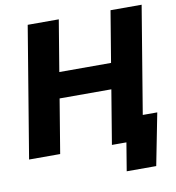

<svg xmlns="http://www.w3.org/2000/svg" viewBox="-94 -812 963 1051"><g transform="rotate(-10 387.5 -286.0)"><path d="M9.8 0 130.4 -727.5H303.2L255.9 -442.9H543.5L590.8 -727.5H763.7L643.1 0H470.2L520 -300.3H232.4L182.6 0ZM524.9 156.2 550.8 0H506.3L528.3 -132.3H745.6L689 156.2Z"/></g></svg>

Font: Inter 18pt ExtraBold
Style: Italic
Weight: 800
Italic angle: -9.3988°
Designer: Rasmus Andersson
Foundry: rsms
Version: Version 4.001;git-66647c0bb